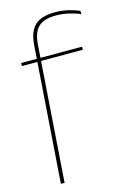

<svg xmlns="http://www.w3.org/2000/svg" viewBox="-127 -738 660 972"><g transform="rotate(-15 203.0 -251.5)"><path d="M30.5 -455 31.5 -471H350.5L349.5 -455ZM390 -631Q364 -642.5 330.5 -650.2Q297 -658 262 -658Q200 -658 170.8 -630.2Q141.5 -602.5 137 -539L86.5 172H67L118 -541Q121.5 -590 138.2 -619.5Q155 -649 185.8 -662Q216.5 -675 261.5 -675Q300 -675 333 -666.8Q366 -658.5 389 -648.5Z"/></g></svg>

Font: Anek Latin Thin
Style: Regular
Weight: 250
Designer: Yesha Goshar
Foundry: Ek Type
Version: Version 1.003